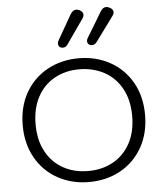

<svg xmlns="http://www.w3.org/2000/svg" viewBox="-64 -1047 948 1113"><g transform="rotate(-5 410.0 -491.0)"><path d="M54 -350Q54 -458 100.5 -539.5Q147 -621 228 -665.5Q309 -710 410 -710Q511 -710 592 -665.5Q673 -621 719.5 -539.5Q766 -458 766 -350Q766 -243 719.5 -161Q673 -79 592 -34.5Q511 10 410 10Q309 10 228 -34.5Q147 -79 100.5 -161Q54 -243 54 -350ZM691 -350Q691 -444 653.5 -511Q616 -578 551.5 -612Q487 -646 408 -646Q328 -646 264.5 -611Q201 -576 165 -509Q129 -442 129 -350Q129 -257 165.5 -190.5Q202 -124 265.5 -89Q329 -54 410 -54Q491 -54 554.5 -89Q618 -124 654.5 -190.5Q691 -257 691 -350ZM468 -804Q468 -814 474 -823L561 -967Q575 -992 595 -992Q605 -992 614 -987Q636 -977 636 -959Q636 -949 628 -938L524 -796Q512 -779 495 -779Q489 -779 482 -782Q475 -785 471.5 -791Q468 -797 468 -804ZM299 -804Q299 -816 304 -823L387 -968Q401 -992 421 -992Q428 -992 440 -987Q461 -977 461 -959Q461 -950 454 -939L354 -796Q343 -779 326 -779Q319 -779 312 -782Q299 -788 299 -804Z"/></g></svg>

Font: Kodchasan
Style: Regular
Weight: 400
Version: Version 1.000; ttfautohint (v1.6)